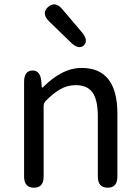

<svg xmlns="http://www.w3.org/2000/svg" viewBox="-20 -873 651 893"><path d="M138 0Q92 0 92 -52V-492Q92 -543 129 -545Q167 -547 172 -496L174 -471Q175 -465 176.5 -465Q178 -465 189 -476Q223 -509 261 -530Q309 -557 360 -557Q526 -557 526 -344V-52Q526 0 481 0Q435 0 435 -52V-332Q435 -408 410.5 -442.5Q386 -477 332 -477Q292 -477 257 -456Q228 -439 194 -405Q183 -394 183 -379V-52Q183 0 138 0ZM370 -662Q346 -640 309 -676L209 -773Q171 -810 203 -840Q236 -870 270 -830L360 -724Q393 -685 370 -662Z"/></svg>

Font: Resource Han Rounded KR
Style: Regular
Weight: 400
Designer: Cyano Hao (round all glyphs); Ryoko NISHIZUKA 西塚涼子 (kana, bopomofo & ideographs); Paul D. Hunt (Latin, Greek & Cyrillic)
Foundry: Cyano Hao
Version: 0.990